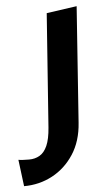

<svg xmlns="http://www.w3.org/2000/svg" viewBox="-148 -499 425 769"><g transform="rotate(-5 65.0 -115.0)"><path d="M-82.6 235.1 -96.1 128Q-87.9 129.5 -76.8 130Q-65.7 130.6 -53.1 130.6Q-29.3 130.6 -10.6 119.7Q8.2 108.9 20 82.3Q31.7 55.7 35.1 10.1L68.1 -447.3L189.9 -464.7L157 1.3Q152 74.5 118.1 126.8Q84.1 179.1 31.6 207.1Q-20.9 235.1 -82.6 235.1Z"/></g></svg>

Font: Ancizar Sans Thin
Style: Italic
Weight: 100
Italic angle: -4°
Designer: Cesar Puertas, Viviana Monsalve, Julian Moncada, Julian Prieto, Jose Castro, Mariel Hernandez, Felipe Aragon, Sara Alarc
Version: Version 8.100